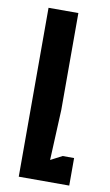

<svg xmlns="http://www.w3.org/2000/svg" viewBox="-85 -780 472 824"><g transform="rotate(10 151.0 -368.0)"><path d="M58 0H278V-120H228L178 -94L188 -314V-736H58Z"/></g></svg>

Font: Pescante Normal
Style: Regular
Weight: 400
Designer: Ariel Martín Pérez
Foundry: Tunera Type Foundry
Version: Version 1.000;FEAKit 1.0